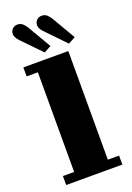

<svg xmlns="http://www.w3.org/2000/svg" viewBox="-137 -752 550 803"><g transform="rotate(-20 138.0 -350.0)"><path d="M12.5 0V-40H62.5V-483.5H12.5V-523.5H212.5V-40H262.5V0ZM226 -551.5 145 -635.5Q126.5 -654 126.5 -668.5Q126.5 -683 135.8 -691.8Q145 -700.5 157.5 -700.5Q172 -700.5 181.2 -692Q190.5 -683.5 197 -672.5L257.5 -569ZM118 -551.5 36.5 -635.5Q18.5 -654.5 18.5 -668.5Q18.5 -683 27.8 -691.8Q37 -700.5 49.5 -700.5Q64 -700.5 73.2 -692Q82.5 -683.5 89 -672.5L149.5 -569Z"/></g></svg>

Font: Imbue 10pt Black
Style: Regular
Weight: 900
Designer: Tyler Finck
Foundry: Etcetera Type Company
Version: Version 1.102; ttfautohint (v1.8.3)